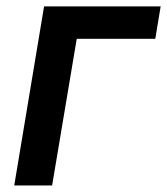

<svg xmlns="http://www.w3.org/2000/svg" viewBox="-20 -565 509 585"><path d="M469.5 -545.5H114.3L23.4 0H138.8L213.8 -446.7H453.1Z"/></svg>

Font: Magic Ui Pro Semi Bold
Style: Italic
Weight: 600
Italic angle: -9.39999°
Designer: Stefan Endress, Andreas Faust
Version: Version 1.000;FEAKit 1.0